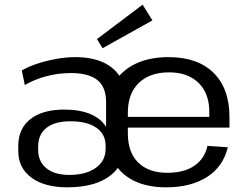

<svg xmlns="http://www.w3.org/2000/svg" viewBox="-20 -792 1064 820"><path d="M267 8Q170 8 114 -33.5Q58 -75 58 -147V-168Q58 -243 110 -283.5Q162 -324 255 -324Q320 -324 365.5 -305Q411 -286 433 -250V-357Q433 -420 396 -450Q359 -480 282 -480Q230 -480 180 -467Q130 -454 86 -429L73 -491Q102 -508 140.5 -520.5Q179 -533 221 -540.5Q263 -548 301 -548Q372 -548 421 -525.5Q470 -503 495.5 -459.5Q521 -416 521 -354V-204Q521 -100 456 -46Q391 8 267 8ZM276 -45Q347 -45 389 -75Q431 -105 431 -156V-170Q431 -219 391.5 -246.5Q352 -274 281 -274Q214 -274 178.5 -246Q143 -218 143 -166V-152Q143 -102 178 -73.5Q213 -45 276 -45ZM689 8Q609 8 552 -20Q495 -48 465 -102Q435 -156 435 -232V-308Q435 -383 466.5 -436.5Q498 -490 557.5 -519Q617 -548 700 -548Q824 -548 892 -481Q960 -414 960 -292V-247H509V-293H888L874 -275V-313Q874 -393 828 -438Q782 -483 702 -483Q619 -483 572.5 -437.5Q526 -392 526 -311V-223Q526 -141 570.5 -97.5Q615 -54 695 -54Q766 -54 810 -84Q854 -114 866 -169L953 -163Q933 -80 864 -36Q795 8 689 8ZM631 -705 418 -586 394 -625 589 -772Z"/></svg>

Font: Pathway Extreme 72pt Medium
Style: Regular
Weight: 500
Designer: Eduardo Rodriguez Tunni
Foundry: Eduardo Rodriguez Tunni
Version: Version 1.001;gftools[0.9.26]